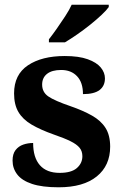

<svg xmlns="http://www.w3.org/2000/svg" viewBox="-20 -786 521 816"><path d="M229.1 10Q159.4 10 116.3 -4.3Q73.2 -18.6 53.3 -44.5Q33.4 -70.3 33.4 -103.5Q33.4 -131.7 46.1 -148.2Q58.9 -164.6 78.9 -171.5Q98.9 -178.3 120.8 -178.3Q120.8 -116.5 149.5 -83.9Q178.2 -51.3 233.4 -51.3Q283.5 -51.3 306.8 -71.9Q330.1 -92.5 330.1 -122Q330.1 -143.6 318.1 -158.1Q306.2 -172.7 279.7 -185.8Q253.2 -199 208.8 -214.2Q152 -234.3 114.4 -256.4Q76.9 -278.5 58.3 -309.9Q39.8 -341.3 39.8 -388.9Q39.8 -469.1 98.9 -508.5Q157.9 -547.9 255.1 -547.9Q315.3 -547.9 353 -534.2Q390.7 -520.6 408.4 -499Q426 -477.4 426 -453Q426 -420.8 403.2 -403.4Q380.3 -386 332.6 -386Q332.6 -435.5 307.5 -462Q282.4 -488.6 240.2 -488.6Q200.8 -488.6 179.9 -472.1Q159.1 -455.7 159.1 -426.5Q159.1 -394.3 185.3 -376.2Q211.5 -358 280.2 -334.5Q333.8 -315.9 371.4 -294.5Q409.1 -273.1 428.6 -242.1Q448.2 -211 448.2 -162.7Q448.2 -82.3 391.3 -36.2Q334.4 10 229.1 10ZM187.9 -619Q202.9 -638 221.2 -664Q239.5 -690 257.1 -717Q274.7 -744 284.7 -766H442.2V-756Q433.2 -743 412 -723Q390.8 -703 363.4 -681Q335.9 -659 307.7 -639.5Q279.5 -620 256 -606H187.9Z"/></svg>

Font: Noto Serif Lao
Style: Regular
Weight: 400
Designer: Monotype Design Team
Foundry: Monotype Imaging Inc.
Version: Version 2.003